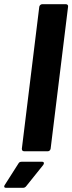

<svg xmlns="http://www.w3.org/2000/svg" viewBox="-68 -720 344 914"><path d="M133 -700H246Q251 -700 254 -696.5Q257 -693 256 -688L173 -12Q172 -7 168.5 -3.5Q165 0 160 0H47Q36 0 36 -12L119 -688Q120 -693 124 -696.5Q128 -700 133 -700ZM35 50H132Q141 50 141 57Q141 60 138 65L57 166Q51 174 42 174H-39Q-48 174 -48 168Q-48 164 -45 160L20 58Q24 50 35 50Z"/></svg>

Font: Barlow
Style: Bold Italic
Weight: 700
Italic angle: -7°
Designer: Jeremy Tribby
Foundry: Tribby Type
Version: Version 1.422